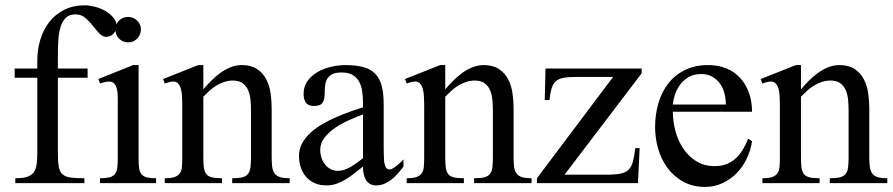

<svg xmlns="http://www.w3.org/2000/svg" viewBox="-20 -700 3413 734"><path d="M426.3 -597.7Q426.3 -590.8 422.9 -584Q419.4 -577.1 414.1 -571.5Q408.7 -565.9 401.6 -562.5Q394.5 -559.1 387.2 -559.1Q371.6 -559.1 359.4 -572.5Q347.2 -585.9 334.5 -602.1Q321.8 -618.2 306.2 -631.6Q290.5 -645 268.1 -645Q244.6 -645 231.2 -631.6Q217.8 -618.2 211.2 -596.2Q204.6 -574.2 202.9 -545.2Q201.2 -516.1 201.2 -484.9V-438H314.9V-402.8H201.2V-115.7Q201.2 -82.5 204.6 -63.2Q208 -43.9 219 -33.9Q230 -23.9 249.8 -21.2Q269.5 -18.6 302.7 -18.6V0H38.6V-18.6Q66.9 -18.6 83.5 -23.9Q100.1 -29.3 108.6 -41Q117.2 -52.7 119.9 -71Q122.6 -89.4 122.6 -115.7V-402.8H36.1V-438H122.6V-467.8Q122.6 -509.8 134 -548.1Q145.5 -586.4 168.2 -615.7Q190.9 -645 225.3 -662.4Q259.8 -679.7 305.2 -679.7Q320.8 -679.7 342.3 -674.3Q363.8 -668.9 382.1 -658.4Q400.4 -647.9 413.3 -632.6Q426.3 -617.2 426.3 -597.7Z M518.6 -587.9Q518.6 -567.4 504.6 -552.7Q490.7 -538.1 470.2 -538.1Q449.7 -538.1 435.5 -552Q421.4 -565.9 421.4 -587.9Q421.4 -608.4 435.5 -621.8Q449.7 -635.3 470.2 -635.3Q489.7 -635.3 504.2 -621.3Q518.6 -607.4 518.6 -587.9ZM362.3 0V-18.6Q383.8 -18.6 397.2 -21.7Q410.6 -24.9 418 -33Q425.3 -41 427.7 -54.7Q430.2 -68.4 430.2 -89.4V-323.7Q430.2 -334.5 429.2 -345.9Q428.2 -357.4 424.8 -366.9Q421.4 -376.5 414.8 -382.3Q408.2 -388.2 396.5 -388.2Q388.7 -388.2 379.9 -386Q371.1 -383.8 362.3 -380.9L356 -397.9L488.8 -451.2H509.8V-89.4Q509.8 -68.4 512.2 -54.7Q514.6 -41 522 -33Q529.3 -24.9 542.2 -21.7Q555.2 -18.6 576.7 -18.6V0Z M867.7 0V-18.6Q892.6 -18.6 906.7 -22.2Q920.9 -25.9 928.2 -35.2Q935.5 -44.4 937.5 -60.1Q939.5 -75.7 939.5 -99.1V-277.8Q939.5 -296.4 937.7 -316.7Q936 -336.9 929.2 -353.8Q922.4 -370.6 908.4 -381.3Q894.5 -392.1 870.1 -392.1Q853 -392.1 837.2 -386.7Q821.3 -381.3 807.1 -372.8Q793 -364.3 780.5 -352.8Q768.1 -341.3 757.3 -330.1V-99.1Q757.3 -76.2 759.3 -60.5Q761.2 -44.9 768.1 -35.4Q774.9 -25.9 789.3 -22.2Q803.7 -18.6 828.6 -18.6V0H609.9V-18.6Q633.8 -18.6 647.2 -23.2Q660.6 -27.8 667.5 -37.6Q674.3 -47.4 675.5 -62.7Q676.8 -78.1 676.8 -99.1V-300.8Q676.8 -317.4 675.8 -333Q674.8 -348.6 671.4 -360.8Q668 -373 661.1 -380.6Q654.3 -388.2 643.1 -388.2Q634.8 -388.2 626.5 -386Q618.2 -383.8 609.9 -380.9L603.5 -397.9L737.8 -451.2H757.3V-358.4Q770.5 -374 786.9 -390.6Q803.2 -407.2 821.5 -420.7Q839.8 -434.1 860.8 -442.6Q881.8 -451.2 903.8 -451.2Q939.5 -451.2 961.9 -436.5Q984.4 -421.9 997.1 -398.2Q1009.8 -374.5 1014.2 -345Q1018.6 -315.4 1018.6 -286.1V-99.1Q1018.6 -78.1 1020.5 -62.7Q1022.5 -47.4 1029.3 -37.6Q1036.1 -27.8 1049.6 -23.2Q1063 -18.6 1087.4 -18.6V0Z M1522.5 -63.5Q1513.7 -51.3 1502.4 -38.3Q1491.2 -25.4 1478.3 -14.9Q1465.3 -4.4 1450.2 2.2Q1435.1 8.8 1418.5 8.8Q1403.3 8.8 1393.3 2.4Q1383.3 -3.9 1377.7 -14.4Q1372.1 -24.9 1369.9 -37.6Q1367.7 -50.3 1367.7 -63.5Q1352.1 -50.8 1335.9 -38.1Q1319.8 -25.4 1302.7 -14.9Q1285.6 -4.4 1267.3 2.2Q1249 8.8 1227.5 8.8Q1202.6 8.8 1183.3 0.2Q1164.1 -8.3 1150.6 -23.4Q1137.2 -38.6 1130.1 -59.3Q1123 -80.1 1123 -104Q1123 -130.9 1135.5 -153.1Q1147.9 -175.3 1168.2 -193.6Q1188.5 -211.9 1214.6 -226.8Q1240.7 -241.7 1268.1 -253.4Q1295.4 -265.1 1321.3 -274.2Q1347.2 -283.2 1367.7 -290V-307.6Q1367.7 -329.6 1364.7 -350.3Q1361.8 -371.1 1353 -387.5Q1344.2 -403.8 1328.4 -413.3Q1312.5 -422.9 1285.6 -422.9Q1263.7 -422.9 1251 -416.7Q1238.3 -410.6 1231.4 -399.4Q1224.6 -388.2 1222.9 -373.3Q1221.2 -358.4 1221.2 -340.8Q1221.2 -319.3 1212.9 -307.1Q1204.6 -294.9 1180.2 -294.9Q1158.2 -294.9 1149.4 -307.6Q1140.6 -320.3 1140.6 -340.8Q1140.6 -370.6 1156.5 -391.6Q1172.4 -412.6 1196 -425.8Q1219.7 -439 1247.6 -445.1Q1275.4 -451.2 1300.3 -451.2Q1341.3 -451.2 1369.6 -443.4Q1397.9 -435.5 1415 -417.5Q1432.1 -399.4 1439.5 -370.8Q1446.8 -342.3 1446.8 -301.3V-152.3Q1446.8 -143.1 1446.8 -132.1Q1446.8 -121.1 1447.3 -110.6Q1447.8 -100.1 1448 -91.1Q1448.2 -82 1449.7 -75.7Q1451.2 -66.9 1455.3 -59.6Q1459.5 -52.2 1470.2 -52.2Q1475.1 -52.2 1482.9 -56.9Q1490.7 -61.5 1498.3 -67.9Q1505.9 -74.2 1512.7 -80.6Q1519.5 -86.9 1522.5 -90.8ZM1367.7 -262.7Q1343.8 -253.9 1315.2 -241.2Q1286.6 -228.5 1261.7 -211.7Q1236.8 -194.8 1220.5 -173.6Q1204.1 -152.3 1204.1 -126.5Q1204.1 -111.8 1208.5 -97.9Q1212.9 -84 1221.7 -72.5Q1230.5 -61 1242.9 -54Q1255.4 -46.9 1272 -46.9Q1284.7 -46.9 1297.4 -51.3Q1310.1 -55.7 1322.3 -63Q1334.5 -70.3 1346.2 -78.9Q1357.9 -87.4 1367.7 -95.2Z M1792.5 0V-18.6Q1817.4 -18.6 1831.5 -22.2Q1845.7 -25.9 1853 -35.2Q1860.4 -44.4 1862.3 -60.1Q1864.3 -75.7 1864.3 -99.1V-277.8Q1864.3 -296.4 1862.5 -316.7Q1860.8 -336.9 1854 -353.8Q1847.2 -370.6 1833.3 -381.3Q1819.3 -392.1 1794.9 -392.1Q1777.8 -392.1 1762 -386.7Q1746.1 -381.3 1731.9 -372.8Q1717.8 -364.3 1705.3 -352.8Q1692.9 -341.3 1682.1 -330.1V-99.1Q1682.1 -76.2 1684.1 -60.5Q1686 -44.9 1692.9 -35.4Q1699.7 -25.9 1714.1 -22.2Q1728.5 -18.6 1753.4 -18.6V0H1534.7V-18.6Q1558.6 -18.6 1572 -23.2Q1585.4 -27.8 1592.3 -37.6Q1599.1 -47.4 1600.3 -62.7Q1601.6 -78.1 1601.6 -99.1V-300.8Q1601.6 -317.4 1600.6 -333Q1599.6 -348.6 1596.2 -360.8Q1592.8 -373 1585.9 -380.6Q1579.1 -388.2 1567.9 -388.2Q1559.6 -388.2 1551.3 -386Q1543 -383.8 1534.7 -380.9L1528.3 -397.9L1662.6 -451.2H1682.1V-358.4Q1695.3 -374 1711.7 -390.6Q1728 -407.2 1746.3 -420.7Q1764.6 -434.1 1785.6 -442.6Q1806.6 -451.2 1828.6 -451.2Q1864.3 -451.2 1886.7 -436.5Q1909.2 -421.9 1921.9 -398.2Q1934.6 -374.5 1939 -345Q1943.4 -315.4 1943.4 -286.1V-99.1Q1943.4 -78.1 1945.3 -62.7Q1947.3 -47.4 1954.1 -37.6Q1960.9 -27.8 1974.4 -23.2Q1987.8 -18.6 2012.2 -18.6V0Z M2138.2 -32.2H2299.3Q2333 -32.2 2352.8 -36.4Q2372.6 -40.5 2383.5 -51.8Q2394.5 -63 2399.7 -82.5Q2404.8 -102.1 2408.7 -133.8H2425.3L2418.9 0H2032.7V-18.6L2323.7 -405.8H2179.7Q2152.3 -405.8 2134.5 -402.6Q2116.7 -399.4 2105.5 -389.9Q2094.2 -380.4 2088.9 -362.8Q2083.5 -345.2 2080.6 -317.4H2062.5L2065.4 -438H2433.1V-419.9Z M2855 -160.2Q2850.1 -126 2835.2 -94.5Q2820.3 -63 2796.9 -38.8Q2773.4 -14.6 2742.4 0Q2711.4 14.6 2675.3 14.6Q2628.4 14.6 2592.5 -5.1Q2556.6 -24.9 2532.5 -57.1Q2508.3 -89.4 2496.3 -130.4Q2484.4 -171.4 2484.4 -214.4Q2484.4 -261.7 2496.8 -304.7Q2509.3 -347.7 2534.2 -380.1Q2559.1 -412.6 2597.7 -431.9Q2636.2 -451.2 2687.5 -451.2Q2727.1 -451.2 2758.1 -438Q2789.1 -424.8 2810.5 -400.9Q2832 -377 2843.5 -344.2Q2855 -311.5 2855 -272.9H2552.2Q2552.2 -237.3 2561.8 -200.4Q2571.3 -163.6 2591.1 -133.5Q2610.8 -103.5 2640.9 -84.2Q2670.9 -64.9 2712.4 -64.9Q2737.8 -64.9 2757.8 -72.8Q2777.8 -80.6 2793.2 -95Q2808.6 -109.4 2820.1 -128.7Q2831.5 -147.9 2840.3 -169.9ZM2754.9 -300.3Q2754.9 -321.8 2749.5 -343Q2744.1 -364.3 2732.4 -380.4Q2720.7 -396.5 2702.9 -406.7Q2685.1 -417 2660.2 -417Q2635.3 -417 2616.2 -407.2Q2597.2 -397.5 2583.7 -381.1Q2570.3 -364.7 2562.3 -343.5Q2554.2 -322.3 2552.2 -300.3Z M3152.3 0V-18.6Q3177.2 -18.6 3191.4 -22.2Q3205.6 -25.9 3212.9 -35.2Q3220.2 -44.4 3222.2 -60.1Q3224.1 -75.7 3224.1 -99.1V-277.8Q3224.1 -296.4 3222.4 -316.7Q3220.7 -336.9 3213.9 -353.8Q3207 -370.6 3193.1 -381.3Q3179.2 -392.1 3154.8 -392.1Q3137.7 -392.1 3121.8 -386.7Q3106 -381.3 3091.8 -372.8Q3077.6 -364.3 3065.2 -352.8Q3052.7 -341.3 3042 -330.1V-99.1Q3042 -76.2 3043.9 -60.5Q3045.9 -44.9 3052.7 -35.4Q3059.6 -25.9 3074 -22.2Q3088.4 -18.6 3113.3 -18.6V0H2894.5V-18.6Q2918.5 -18.6 2931.9 -23.2Q2945.3 -27.8 2952.1 -37.6Q2959 -47.4 2960.2 -62.7Q2961.4 -78.1 2961.4 -99.1V-300.8Q2961.4 -317.4 2960.4 -333Q2959.5 -348.6 2956.1 -360.8Q2952.6 -373 2945.8 -380.6Q2939 -388.2 2927.7 -388.2Q2919.4 -388.2 2911.1 -386Q2902.8 -383.8 2894.5 -380.9L2888.2 -397.9L3022.5 -451.2H3042V-358.4Q3055.2 -374 3071.5 -390.6Q3087.9 -407.2 3106.2 -420.7Q3124.5 -434.1 3145.5 -442.6Q3166.5 -451.2 3188.5 -451.2Q3224.1 -451.2 3246.6 -436.5Q3269 -421.9 3281.7 -398.2Q3294.4 -374.5 3298.8 -345Q3303.2 -315.4 3303.2 -286.1V-99.1Q3303.2 -78.1 3305.2 -62.7Q3307.1 -47.4 3314 -37.6Q3320.8 -27.8 3334.2 -23.2Q3347.7 -18.6 3372.1 -18.6V0Z"/></svg>

Font: Kitab
Style: Regular
Weight: 400
Designer: SIL International
Foundry: Khaled Hosny
Version: Version 1.000